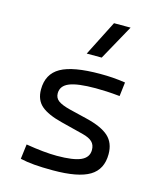

<svg xmlns="http://www.w3.org/2000/svg" viewBox="-119 -882 823 978"><g transform="rotate(15 293.0 -392.5)"><path d="M252.9 9.8Q195.3 9.8 154.3 6.3Q113.3 2.9 80.1 -4.9L89.8 -83Q187 -66.9 252.9 -66.9Q339.8 -66.9 379.2 -84.7Q418.5 -102.5 418.5 -141.6Q418.5 -168.9 402.3 -184.3Q386.2 -199.7 351.6 -208.5L233.9 -238.3Q157.7 -257.3 122.8 -287.6Q87.9 -317.9 87.9 -373Q87.9 -454.6 152.1 -491Q216.3 -527.3 359.4 -527.3Q395 -527.3 426 -525.1Q457 -522.9 492.2 -517.6L483.4 -443.8Q443.4 -447.8 413.6 -449.2Q383.8 -450.7 356.4 -450.7Q260.7 -450.7 218 -433.1Q175.3 -415.5 175.3 -376Q175.3 -351.1 194.8 -336.9Q214.4 -322.8 257.3 -312L351.6 -289.1Q432.1 -269.5 469 -236.1Q505.9 -202.6 505.9 -143.1Q505.9 -62.5 445.8 -26.4Q385.7 9.8 252.9 9.8ZM265.6 -609.4 359.9 -794.9H447.3L344.7 -609.4Z"/></g></svg>

Font: Cascadia Mono SemiLight
Style: Regular
Weight: 350
Monospace: yes
Designer: Aaron Bell
Foundry: Saja Typeworks
Version: Version 2404.023; ttfautohint (v1.8.4)